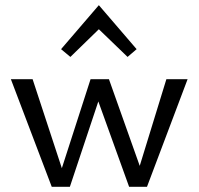

<svg xmlns="http://www.w3.org/2000/svg" viewBox="-20 -722 768 742"><path d="M362 -609 252 -502 216 -532 362 -702 508 -532 473 -502ZM623 -416H705L548 0H479L360 -330L250 0H180L22 -416H106L219 -72L330 -416H401L520 -81Z"/></svg>

Font: EauTestInfant Medium
Style: Regular
Weight: 500
Designer: Christian Thalmann (Catharsis Fonts)
Version: Version 0.001;PS 000.001;hotconv 1.0.88;makeotf.lib2.5.64775